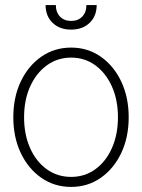

<svg xmlns="http://www.w3.org/2000/svg" viewBox="-20 -735 567 767"><path d="M264.2 11.7Q197.3 11.7 145 -24.7Q92.8 -61 63 -123.8Q33.2 -186.5 33.2 -266.6Q33.2 -346.7 63 -409.4Q92.8 -472.2 145 -508.5Q197.3 -544.9 264.2 -544.9Q330.6 -544.9 382.6 -508.5Q434.6 -472.2 464.4 -409.2Q494.1 -346.2 494.1 -266.6Q494.1 -186.5 464.4 -123.8Q434.6 -61 382.6 -24.7Q330.6 11.7 264.2 11.7ZM264.2 -28.3Q318.8 -28.3 361.1 -59.1Q403.3 -89.8 427.2 -143.8Q451.2 -197.8 451.2 -266.6Q451.2 -335.4 427.2 -389.2Q403.3 -442.9 361.1 -473.9Q318.8 -504.9 264.2 -504.9Q209.5 -504.9 167 -473.9Q124.5 -442.9 100.3 -389.2Q76.2 -335.4 76.2 -266.6Q76.2 -197.8 100.1 -143.8Q124 -89.8 166.5 -59.1Q209 -28.3 264.2 -28.3ZM264.2 -616.7Q218.3 -616.7 190.2 -643.8Q162.1 -670.9 162.1 -714.8H203.1Q203.1 -686 219.7 -668.7Q236.3 -651.4 264.2 -651.4Q292 -651.4 308.6 -668.7Q325.2 -686 325.2 -714.8H366.2Q366.2 -670.9 338.1 -643.8Q310.1 -616.7 264.2 -616.7Z"/></svg>

Font: Inter Display Extra Light
Style: Regular
Weight: 200
Designer: Rasmus Andersson
Foundry: rsms
Version: Version 4.000;git-4fc901f